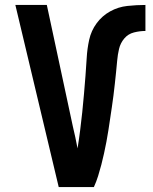

<svg xmlns="http://www.w3.org/2000/svg" viewBox="-20 -755 616 775"><path d="M217 0H359Q369 -22 376 -44.5Q383 -67 389 -90Q395 -113 400 -136Q405 -159 409.5 -182.5Q414 -206 417.5 -229Q421 -252 424.5 -275.5Q428 -299 431.5 -322.5Q435 -346 438 -369.5Q441 -393 443.5 -416.5Q446 -440 448.5 -463.5Q451 -487 453 -510.5Q455 -534 460.5 -557.5Q466 -581 481.5 -599.5Q497 -618 520.5 -624Q544 -630 567 -630V-735Q531 -735 494 -731Q457 -727 424.5 -709Q392 -691 370 -661Q348 -631 340 -594.5Q332 -558 330 -521.5Q328 -485 325 -448.5Q322 -412 319 -375.5Q316 -339 312 -302Q308 -265 303.5 -229Q299 -193 293 -156Q289 -179 284 -201Q279 -223 274 -245L169 -735H42Z"/></svg>

Font: Iosevka Sparkle
Style: Bold
Weight: 700
Designer: Belleve Invis
Foundry: Belleve Invis
Version: Version 4.5.0; ttfautohint (v1.8.3)